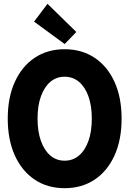

<svg xmlns="http://www.w3.org/2000/svg" viewBox="-20 -988 685 1016"><path d="M321.8 7.8Q231 7.8 163.3 -37.6Q95.7 -83 58.3 -165.8Q21 -248.5 21 -360.4Q21 -471.7 58.3 -554.2Q95.7 -636.7 163.3 -682.1Q231 -727.5 321.8 -727.5Q413.1 -727.5 481 -682.1Q548.8 -636.7 586.2 -554.2Q623.5 -471.7 623.5 -360.4Q623.5 -248.5 586.2 -165.8Q548.8 -83 481 -37.6Q413.1 7.8 321.8 7.8ZM322.3 -137.7Q365.7 -137.7 398.2 -165.3Q430.7 -192.9 448.2 -242.7Q465.8 -292.5 465.8 -360.4Q465.8 -428.2 448 -478Q430.2 -527.8 397.9 -554.9Q365.7 -582 321.8 -582Q278.3 -582 246.3 -554.9Q214.4 -527.8 196.5 -478Q178.7 -428.2 178.7 -360.4Q178.7 -292.5 196.5 -242.4Q214.4 -192.4 246.3 -165Q278.3 -137.7 322.3 -137.7ZM322.3 -754.9 160.2 -873.5 231.4 -967.8 383.8 -818.8Z"/></svg>

Font: Reddit Sans Condensed ExtraBold
Style: Regular
Weight: 800
Designer: Stephen Hutchings
Foundry: Reddit
Version: Version 1.014